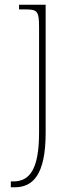

<svg xmlns="http://www.w3.org/2000/svg" viewBox="-20 -556 324 816"><path d="M26 240H42C120 240 174 187 174 8V-536H61V-516H86C137 -516 146 -511 146 -442V8C146 165 105 215 37 215H26Z"/></svg>

Font: Noto Serif Gurmukhi Thin
Style: Regular
Weight: 100
Designer: Vaibhav Singh and the Monotype Design Team
Foundry: Monotype Imaging Inc.
Version: Version 2.004